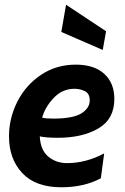

<svg xmlns="http://www.w3.org/2000/svg" viewBox="-20 -781 528 811"><path d="M18 -205Q18 -282 53.5 -352Q89 -422 153.5 -465Q218 -508 300 -508Q378 -508 420.5 -469Q463 -430 463 -363Q463 -278 395.5 -238.5Q328 -199 224 -199Q174 -199 148 -205Q151 -147 184 -119.5Q217 -92 263 -92Q343 -92 420 -133L406 -28Q335 10 239 10Q130 10 74 -50Q18 -110 18 -205ZM359 -357Q359 -386 338.5 -396Q318 -406 295 -406Q243 -406 206.5 -367Q170 -328 158 -284Q174 -280 204 -280Q288 -280 323.5 -302Q359 -324 359 -357ZM239 -646 259 -761 428 -649 414 -570Z"/></svg>

Font: Cabin
Style: Bold Italic
Weight: 700
Italic angle: -7°
Designer: Pablo Impallari
Foundry: Pablo Impallari. http://www.impallari.com Igino Marini. http://www.ikern.com
Version: Version 2.200